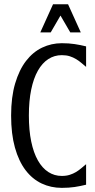

<svg xmlns="http://www.w3.org/2000/svg" viewBox="-20 -888 456 919"><path d="M118.2 -335Q118.2 -264.6 129.4 -210.7Q140.6 -156.7 161.4 -120.1Q182.1 -83.5 211.2 -64.7Q240.2 -45.9 275.9 -45.9Q297.4 -45.9 314 -51.3Q330.6 -56.6 344 -64.7Q357.4 -72.8 369.1 -82.8Q380.9 -92.8 392.1 -102.1V-3.9Q364.7 2.9 337.2 7.1Q309.6 11.2 275.9 11.2Q223.6 11.2 179.2 -9.8Q134.8 -30.8 102.3 -73.5Q69.8 -116.2 51.5 -181.4Q33.2 -246.6 33.2 -335Q33.2 -423.3 52.5 -488.5Q71.8 -553.7 104.7 -596.4Q137.7 -639.2 181.9 -660.2Q226.1 -681.2 275.9 -681.2Q309.6 -681.2 337.2 -677Q364.7 -672.9 392.1 -666V-567.9Q380.9 -577.1 369.1 -587.2Q357.4 -597.2 344 -605.2Q330.6 -613.3 314 -618.7Q297.4 -624 275.9 -624Q240.2 -624 211.2 -605.2Q182.1 -586.4 161.4 -549.8Q140.6 -513.2 129.4 -459.2Q118.2 -405.3 118.2 -335ZM316.4 -732.9 269.5 -813.5 222.7 -732.9H172.9L233.9 -867.7H305.7L366.7 -732.9Z"/></svg>

Font: Crushed
Style: Regular
Weight: 400
Width: 3
Designer: Astigmatic (AOETI)
Foundry: Astigmatic (AOETI)
Version: Version 001.000